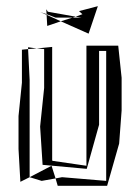

<svg xmlns="http://www.w3.org/2000/svg" viewBox="-20 -588 445 622"><path d="M123 -429V-303L110 -178L118 -54L261 -41L301 -184V-423H324V-2L181 -14L160 -10L167 14H327L366 -123L374 -230V-336L363 -440H260V-51L150 -67L149 -69V-436L99 -431ZM51 -427V-320L40 -212V-105L46 1L76 -14V-329L71 -429ZM76 -14 147 -51 160 -10 115 -2ZM71 -434V-435L99 -431L71 -429ZM267 -479 297 -568 236 -552 247 -542 225 -534 244 -531H215L177 -519ZM130 -556V-558L135 -550L225 -534L215 -531H160L131 -542ZM131 -540 177 -519 133 -504ZM110 -549 131 -540V-542Z"/></svg>

Font: Quebrada
Style: Regular
Weight: 400
Designer: deFharo
Foundry: deFharo
Version: Version 1.034 2012